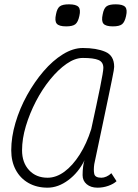

<svg xmlns="http://www.w3.org/2000/svg" viewBox="-20 -854 640 888"><path d="M495 -53 519 -16Q505 -3 481 5.5Q457 14 431 14Q400 14 381 -2Q362 -18 362 -44Q362 -65 364.5 -84Q367 -103 371 -113Q343 -56 296 -21Q249 14 200 14Q150 14 112 -7.5Q74 -29 53 -68Q32 -107 32 -159Q32 -220 51.5 -286Q71 -352 105 -413.5Q139 -475 181.5 -524.5Q224 -574 271 -603Q318 -632 363 -632Q426 -632 467 -614.5Q508 -597 508 -545Q508 -541 506 -527.5Q504 -514 498 -486Q492 -458 482 -408.5Q472 -359 455.5 -282Q439 -205 416 -95Q412 -67 416 -49.5Q420 -32 449 -32Q460 -32 472.5 -37.5Q485 -43 495 -53ZM200 -32Q240 -32 278 -60Q316 -88 348.5 -139Q381 -190 402 -257Q428 -376 443 -450Q458 -524 458 -540Q458 -567 435.5 -576.5Q413 -586 363 -586Q327 -586 288 -559Q249 -532 212 -486.5Q175 -441 146 -385Q117 -329 99.5 -270.5Q82 -212 82 -159Q82 -102 114.5 -67Q147 -32 200 -32ZM502 -732Q469 -732 458.5 -744.5Q448 -757 455 -788Q460 -815 472.5 -824.5Q485 -834 515 -834Q548 -834 559 -822Q570 -810 563 -780Q557 -752 544.5 -742Q532 -732 502 -732ZM286 -732Q253 -732 242.5 -744.5Q232 -757 239 -788Q244 -815 256.5 -824.5Q269 -834 299 -834Q332 -834 343 -822Q354 -810 347 -780Q341 -752 328.5 -742Q316 -732 286 -732Z"/></svg>

Font: Victor Mono Thin
Style: Italic
Weight: 100
Italic angle: -12°
Monospace: yes
Designer: Rune Bjørnerås
Version: Version 1.561;gftools[0.9.30]